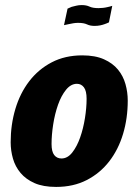

<svg xmlns="http://www.w3.org/2000/svg" viewBox="-20 -723 545 756"><path d="M304 -505Q355 -505 389.5 -489.5Q424 -474 444.5 -449Q465 -424 474 -392Q483 -360 483 -327Q483 -257 464.5 -195.5Q446 -134 410 -87.5Q374 -41 321.5 -14Q269 13 201 13Q150 13 116 -2Q82 -17 61 -42Q40 -67 31 -98.5Q22 -130 22 -163Q22 -232 40.5 -294Q59 -356 95 -403Q131 -450 183.5 -477.5Q236 -505 304 -505ZM283 -393Q259 -393 240 -369.5Q221 -346 208.5 -310.5Q196 -275 189.5 -233.5Q183 -192 183 -156Q183 -126 193.5 -112.5Q204 -99 222 -99Q246 -99 264.5 -122.5Q283 -146 295.5 -181.5Q308 -217 314.5 -258Q321 -299 321 -334Q321 -365 310.5 -379Q300 -393 283 -393ZM409 -635Q401 -631 392 -628Q384 -625 374 -623Q364 -621 352 -621Q335 -621 322.5 -627Q310 -633 287 -633Q279 -633 269 -631.5Q259 -630 251 -628Q241 -626 232 -624L246 -689Q253 -692 262 -696Q270 -698 280 -700.5Q290 -703 302 -703Q320 -703 332.5 -697Q345 -691 368 -691Q376 -691 385.5 -692Q395 -693 403 -695Q413 -697 422 -700Z"/></svg>

Font: Amaranth
Style: Bold Italic
Weight: 700
Italic angle: -12°
Designer: Gesine Todt
Foundry: Gesine Todt
Version: Version 1.001